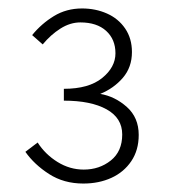

<svg xmlns="http://www.w3.org/2000/svg" viewBox="-20 -828 402 454"><path d="M177 -394Q131 -394 96 -416.5Q61 -439 40 -469L69 -491Q87 -463 116 -445Q145 -427 178 -427Q215 -427 242 -448.5Q269 -470 269 -510Q269 -549 232 -569.5Q195 -590 131 -590V-618Q190 -618 221.5 -643.5Q253 -669 253 -702Q253 -735 231 -755Q209 -775 170 -775Q146 -775 123 -760.5Q100 -746 81 -723L56 -745Q78 -772 107.5 -790Q137 -808 174 -808Q206 -808 233 -796Q260 -784 276 -760.5Q292 -737 292 -705Q292 -669 270.5 -644Q249 -619 217 -606Q252 -600 280 -575Q308 -550 308 -509Q308 -473 290.5 -447Q273 -421 243.5 -407.5Q214 -394 177 -394Z"/></svg>

Font: Source Sans 3 ExtraLight Light
Style: Regular
Weight: 300
Version: Version 3.052;hotconv 1.1.0;makeotfexe 2.6.0